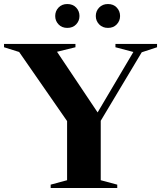

<svg xmlns="http://www.w3.org/2000/svg" viewBox="-34 -933 800 953"><path d="M61 -675 -14 -698.5V-715H340.5V-698.5L249 -676L450.5 -375L628 -675L539 -698.5V-715H745.5V-698.5L669.5 -673.5L466 -333.5V-38.5L548 -16.5V0H217.5V-16.5L299 -38.5V-332ZM300 -794.5Q273 -794.5 256.5 -812Q240 -829.5 240 -853.5Q240 -878 256.5 -895.5Q273 -913 300 -913Q327.5 -913 344 -895.5Q360.5 -878 360.5 -853.5Q360.5 -829.5 344 -812Q327.5 -794.5 300 -794.5ZM502 -794.5Q475 -794.5 458.2 -812Q441.5 -829.5 441.5 -853.5Q441.5 -878 458.2 -895.5Q475 -913 502 -913Q529 -913 545.5 -895.5Q562 -878 562 -853.5Q562 -829.5 545.5 -812Q529 -794.5 502 -794.5Z"/></svg>

Font: Newsreader 72pt SemiBold
Style: Regular
Weight: 600
Designer: Hugues Gentile
Foundry: Production Type
Version: Version 1.003; ttfautohint (v1.8.3)